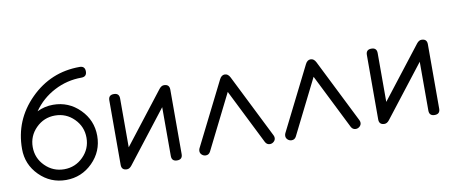

<svg xmlns="http://www.w3.org/2000/svg" viewBox="-55 -788 2392 1005"><g transform="rotate(-10 1140.5 -285.5)"><path d="M428.2 -542.2Q428.2 -513.7 399.7 -513.7Q322.8 -513.7 254.8 -478.3Q186.8 -442.9 143.1 -380.1Q182.9 -399.7 228.3 -399.7Q311 -399.7 369.6 -341.1Q428.2 -282.5 428.2 -199.7Q428.2 -117.2 369.6 -58.6Q311 0 228.3 0Q145.8 0 87.2 -58.6Q28.6 -117.2 28.6 -199.7Q28.6 -353.3 137.5 -461.9Q246.3 -570.6 399.7 -570.6Q428.2 -570.6 428.2 -542.2ZM371.1 -199.7Q371.1 -258.8 329.2 -300.7Q287.4 -342.5 228.3 -342.5Q169.4 -342.5 127.4 -300.7Q85.4 -258.8 85.4 -199.7Q85.4 -140.6 127.4 -98.9Q169.4 -57.1 228.3 -57.1Q287.4 -57.1 329.2 -98.9Q371.1 -140.6 371.1 -199.7Z M846.9 -371.1 846.7 -28.6Q846.7 0 818.1 0Q789.1 0 789.1 -28.6V-288.1L576.9 -14.9Q565.2 0.2 551.5 0.2Q522.5 0.2 522.5 -28.6L522.7 -371.1Q522.7 -399.7 551.3 -399.7Q580.1 -399.7 580.1 -371.1V-111.6L792.2 -384.8Q804.2 -399.9 817.6 -399.9Q846.9 -399.9 846.9 -371.1Z M1341.1 -27.8Q1341.1 -16.1 1331.9 -7.9Q1322.8 0.2 1311.3 0.2Q1294.9 0.2 1286.6 -15.6L1140.9 -307.1L995.1 -15.6Q987.1 0.2 970.7 0.2Q958.7 0.2 949.7 -7.9Q940.7 -16.1 940.7 -27.8Q940.7 -34.7 943.8 -41.7L1113 -379.2Q1123.3 -399.9 1140.9 -399.9Q1158.4 -399.9 1168.9 -379.2L1337.6 -41.7Q1341.1 -34.7 1341.1 -27.8Z M1797.4 -27.8Q1797.4 -16.1 1788.2 -7.9Q1779.1 0.2 1767.6 0.2Q1751.2 0.2 1742.9 -15.6L1597.2 -307.1L1451.4 -15.6Q1443.4 0.2 1427 0.2Q1415 0.2 1406 -7.9Q1397 -16.1 1397 -27.8Q1397 -34.7 1400.1 -41.7L1569.3 -379.2Q1579.6 -399.9 1597.2 -399.9Q1614.7 -399.9 1625.2 -379.2L1793.9 -41.7Q1797.4 -34.7 1797.4 -27.8Z M2215.8 -371.1 2215.6 -28.6Q2215.6 0 2187 0Q2158 0 2158 -28.6V-288.1L1945.8 -14.9Q1934.1 0.2 1920.4 0.2Q1891.4 0.2 1891.4 -28.6L1891.6 -371.1Q1891.6 -399.7 1920.2 -399.7Q1949 -399.7 1949 -371.1V-111.6L2161.1 -384.8Q2173.1 -399.9 2186.5 -399.9Q2215.8 -399.9 2215.8 -371.1Z"/></g></svg>

Font: EnergyBar
Style: Regular
Weight: 400
Italic angle: -10°
Version: 1.0 2000-03-28